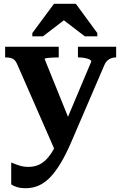

<svg xmlns="http://www.w3.org/2000/svg" viewBox="-20 -757 638 1010"><path d="M359 -90 320 -12 272 41 70 -420Q64 -434 56 -441.5Q48 -449 36.5 -452Q25 -455 8 -455H7V-511H289V-455H287Q270 -455 253 -454Q236 -453 225.5 -451.5Q215 -450 215 -446ZM358 -17Q330 49 302 96.5Q274 144 245.5 174Q217 204 185 218.5Q153 233 116 233Q88 233 69 227Q50 221 39 213V98Q43 99 56 104.5Q69 110 87.5 115.5Q106 121 128 121Q151 121 172 114.5Q193 108 213 91.5Q233 75 252.5 44.5Q272 14 291 -33L308 -72L460 -433Q460 -440 450.5 -444.5Q441 -449 425.5 -452Q410 -455 393 -455H390V-511H591V-455Q577 -455 565.5 -451Q554 -447 544 -437.5Q534 -428 527 -410ZM379 -737H264L150 -583V-566H206L351 -677H281L426 -566H492V-583Z"/></svg>

Font: Roboto Serif 28pt SemiBold
Style: Regular
Weight: 600
Designer: Greg Gazdowicz
Foundry: Commercial Type
Version: Version 1.008